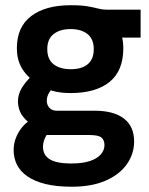

<svg xmlns="http://www.w3.org/2000/svg" viewBox="-20 -519 573 739"><path d="M256.5 199.7Q197.1 199.7 154.7 189.2Q112.4 178.6 85.3 159.6Q58.1 140.7 45.3 115Q32.5 89.3 32.5 58.8Q32.5 36.2 39.9 15.5Q47.3 -5.3 59.7 -22.2Q72 -39.1 87.4 -50.5Q65.1 -70.1 57.1 -89.5Q49.1 -108.9 49.1 -129Q49.1 -155.5 63.8 -180.5Q78.6 -205.4 109.8 -234.6L118.8 -199.4Q80.8 -226.9 62.9 -258.8Q44.9 -290.6 44.9 -333.2Q44.9 -415.5 100.1 -457.2Q155.2 -498.9 251.7 -498.9Q293.3 -498.9 317.4 -494.7Q341.5 -490.4 357.2 -486.2Q372.8 -481.9 387.9 -481.9H521.2V-374.2H414.7L435.5 -414.4Q454.6 -378.8 454.6 -333.2Q454.6 -246.4 401.6 -203.6Q348.6 -160.8 251.7 -160.8Q212.1 -160.8 182.7 -169.2Q153.2 -177.7 130.2 -190.9L192.7 -190.7Q177.6 -176.1 168.8 -161.7Q160.1 -147.3 160.1 -131.2Q160.1 -114.8 170.3 -103.9Q180.6 -92.9 197.8 -92.9H343.3Q418 -92.9 457.1 -62.7Q496.2 -32.5 496.2 25.5Q496.2 73.2 468.2 113Q440.3 152.7 386.8 176.2Q333.4 199.7 256.5 199.7ZM254.2 110.2Q299.2 110.2 327.3 100.4Q355.5 90.5 368.8 74.3Q382.1 58.1 382.1 39.7Q382.1 20.2 370.5 10.5Q358.9 0.7 324.3 0.7H104.1L195.4 -46.5Q172.9 -22.7 159.1 0.7Q145.4 24 145.4 45.8Q145.4 58.8 150.2 70.4Q155 81.9 167 91Q178.9 100.1 200.2 105.1Q221.5 110.2 254.2 110.2ZM251.7 -252.6Q293.3 -252.3 317.1 -271.4Q340.9 -290.5 340.9 -329.9Q340.9 -368.9 316.8 -388Q292.7 -407.1 251.7 -407.1Q211 -407.1 186.5 -388Q162 -368.9 162 -329.9Q162 -290.8 186 -271.9Q210.1 -252.9 251.7 -252.6Z"/></svg>

Font: Anaheim
Style: Regular
Weight: 400
Designer: Vernon Adams
Foundry: Vernon Adams
Version: Version 2.001